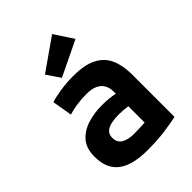

<svg xmlns="http://www.w3.org/2000/svg" viewBox="-224 -885 1008 1008"><g transform="rotate(-45 280.0 -381.0)"><path d="M271 12Q221 12 180 3Q139 -6 109.5 -26Q80 -46 64.5 -79.5Q49 -113 49 -161Q49 -223 80 -258.5Q111 -294 161 -309.5Q211 -325 267 -325Q295 -325 319 -322.5Q343 -320 362 -316V-333Q362 -359 351 -379.5Q340 -400 316 -412Q292 -424 252 -424Q213 -424 177 -418.5Q141 -413 118 -405L99 -516Q124 -525 171.5 -532.5Q219 -540 269 -540Q355 -540 404 -514Q453 -488 473.5 -440Q494 -392 494 -326V-12Q464 -5 404.5 3.5Q345 12 271 12ZM281 -99Q303 -99 324.5 -100Q346 -101 362 -102V-223Q349 -225 330 -226.5Q311 -228 295 -228Q266 -228 241 -223Q216 -218 200.5 -204.5Q185 -191 185 -165Q185 -130 211.5 -114.5Q238 -99 281 -99ZM221 -575 170 -650 347 -774 416 -669Z"/></g></svg>

Font: Ubuntu Sans Mono
Style: Regular
Weight: 400
Monospace: yes
Designer: Dalton Maag Ltd
Foundry: Dalton Maag Ltd
Version: Version 1.006